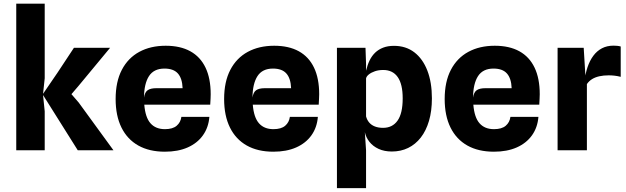

<svg xmlns="http://www.w3.org/2000/svg" viewBox="-20 -800 3334 1022"><path d="M394 0 207 -297.5 345 -316.5 399 -254 584 0ZM66.5 0V-780.5H218V-383.5L209 -299V-295L218 -207.5V0ZM345 -281 207 -297.5 287 -414.5 373.5 -545.5H566L396.5 -341Z M857.5 7.5Q774.5 7.5 716 -25.5Q657.5 -58.5 626.5 -121.2Q595.5 -184 595.5 -273Q595.5 -365 628.5 -428.2Q661.5 -491.5 721.5 -524Q781.5 -556.5 862 -556.5Q940 -556.5 993.2 -527Q1046.5 -497.5 1074 -440Q1101.5 -382.5 1101.5 -298.5Q1101.5 -288 1100.8 -274.2Q1100 -260.5 1099 -243H748Q753.5 -175 781 -143.8Q808.5 -112.5 858 -112.5Q899 -112.5 920.2 -130.5Q941.5 -148.5 945.5 -178H1094.5Q1090 -121.5 1060.2 -79.8Q1030.5 -38 979 -15.2Q927.5 7.5 857.5 7.5ZM811.5 -330.5H952Q950 -383 926.8 -409Q903.5 -435 855.5 -435Q799 -435 773 -394.8Q747 -354.5 746.5 -280.5Q750.5 -309 766 -319.8Q781.5 -330.5 811.5 -330.5Z M1435 7.5Q1352 7.5 1293.5 -25.5Q1235 -58.5 1204 -121.2Q1173 -184 1173 -273Q1173 -365 1206 -428.2Q1239 -491.5 1299 -524Q1359 -556.5 1439.5 -556.5Q1517.5 -556.5 1570.8 -527Q1624 -497.5 1651.5 -440Q1679 -382.5 1679 -298.5Q1679 -288 1678.2 -274.2Q1677.5 -260.5 1676.5 -243H1325.5Q1331 -175 1358.5 -143.8Q1386 -112.5 1435.5 -112.5Q1476.5 -112.5 1497.8 -130.5Q1519 -148.5 1523 -178H1672Q1667.5 -121.5 1637.8 -79.8Q1608 -38 1556.5 -15.2Q1505 7.5 1435 7.5ZM1389 -330.5H1529.5Q1527.5 -383 1504.2 -409Q1481 -435 1433 -435Q1376.5 -435 1350.5 -394.8Q1324.5 -354.5 1324 -280.5Q1328 -309 1343.5 -319.8Q1359 -330.5 1389 -330.5Z M2066 6.5Q2025.5 6.5 1995.2 -7.5Q1965 -21.5 1946.5 -45Q1928 -68.5 1922 -96.5H1861L1928.5 -180.5Q1933.5 -161.5 1945.2 -147.8Q1957 -134 1975.5 -126.8Q1994 -119.5 2019 -119.5Q2069 -119.5 2096.2 -158Q2123.5 -196.5 2123.5 -276.5Q2123.5 -352 2097 -389.8Q2070.5 -427.5 2020 -427.5Q1995.5 -427.5 1975.8 -420.8Q1956 -414 1943.5 -404Q1931 -394 1928.5 -383V-423.5Q1935.5 -453.5 1947.2 -478Q1959 -502.5 1977 -519.8Q1995 -537 2019.8 -546.5Q2044.5 -556 2077 -556Q2140.5 -556 2185.5 -521.5Q2230.5 -487 2254.8 -424.2Q2279 -361.5 2279 -276.5Q2279 -209 2263.5 -156.5Q2248 -104 2219.8 -67.8Q2191.5 -31.5 2152.5 -12.5Q2113.5 6.5 2066 6.5ZM1773.5 201.5V-545.5H1925.5L1928.5 -459V-144L1922 -96.5L1928.5 0.5V201.5Z M2609 7.5Q2526 7.5 2467.5 -25.5Q2409 -58.5 2378 -121.2Q2347 -184 2347 -273Q2347 -365 2380 -428.2Q2413 -491.5 2473 -524Q2533 -556.5 2613.5 -556.5Q2691.5 -556.5 2744.8 -527Q2798 -497.5 2825.5 -440Q2853 -382.5 2853 -298.5Q2853 -288 2852.2 -274.2Q2851.5 -260.5 2850.5 -243H2499.5Q2505 -175 2532.5 -143.8Q2560 -112.5 2609.5 -112.5Q2650.5 -112.5 2671.8 -130.5Q2693 -148.5 2697 -178H2846Q2841.5 -121.5 2811.8 -79.8Q2782 -38 2730.5 -15.2Q2679 7.5 2609 7.5ZM2563 -330.5H2703.5Q2701.5 -383 2678.2 -409Q2655 -435 2607 -435Q2550.5 -435 2524.5 -394.8Q2498.5 -354.5 2498 -280.5Q2502 -309 2517.5 -319.8Q2533 -330.5 2563 -330.5Z M2948 0V-545.5H3087L3100 -332L3091 -364.5Q3095.5 -407.5 3107.5 -442.8Q3119.5 -478 3138.5 -503.5Q3157.5 -529 3184.2 -543Q3211 -557 3245.5 -557Q3255.5 -557 3265.8 -556Q3276 -555 3284 -552.5V-391Q3267 -395.5 3251.2 -397.2Q3235.5 -399 3220 -399Q3192.5 -399 3170.2 -394Q3148 -389 3131.5 -378.8Q3115 -368.5 3104 -352.5V0Z"/></svg>

Font: Spline Sans
Style: Regular
Weight: 400
Designer: Eben Sorkin, Mirko Velimirovic
Foundry: Sorkin Type
Version: Version 1.001